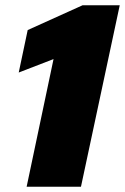

<svg xmlns="http://www.w3.org/2000/svg" viewBox="-20 -708 474 728"><path d="M81 0 183 -484 51 -433 85 -594 293 -688H434L287 0Z"/></svg>

Font: Saira Thin ExtraBold
Style: Italic
Weight: 800
Italic angle: -12°
Version: Version 1.101